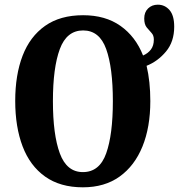

<svg xmlns="http://www.w3.org/2000/svg" viewBox="-20 -790 764 820"><path d="M334 10Q237 10 172.5 -36Q108 -82 76.5 -165Q45 -248 45 -359Q45 -470 76.5 -552Q108 -634 172.5 -679.5Q237 -725 335 -725Q430 -725 494.5 -679.5Q559 -634 591 -553Q612 -562 624.5 -578.5Q637 -595 637 -621Q637 -639 627 -649.5Q617 -660 606.5 -673Q596 -686 596 -711Q596 -738 612.5 -754Q629 -770 654 -770Q684 -770 704 -747Q724 -724 724 -676Q724 -612 689 -570Q654 -528 606 -509Q622 -442 622 -358Q622 -247 588.5 -164.5Q555 -82 491 -36Q427 10 334 10ZM334 -55Q405 -55 433.5 -135Q462 -215 462 -358Q462 -501 433.5 -580.5Q405 -660 335 -660Q265 -660 235.5 -580.5Q206 -501 206 -358Q206 -215 235.5 -135Q265 -55 334 -55Z"/></svg>

Font: Noto Serif ExtraCondensed ExtraBold
Style: Regular
Weight: 800
Width: 2
Designer: Monotype Design Team
Foundry: Monotype Imaging Inc.
Version: Version 2.013; ttfautohint (v1.8.4.7-5d5b)